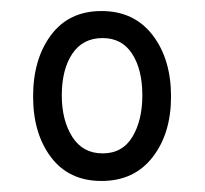

<svg xmlns="http://www.w3.org/2000/svg" viewBox="-20 -755 371 348"><path d="M164 -427Q105 -427 72.5 -470Q40 -513 40 -580Q40 -648 72.5 -691.5Q105 -735 164 -735Q223 -735 256.5 -691.5Q290 -648 290 -580Q290 -513 256.5 -470Q223 -427 164 -427ZM166 -477Q202 -477 220 -507Q238 -537 238 -582Q238 -629 219.5 -657.5Q201 -686 166 -686Q130 -686 111 -657.5Q92 -629 92 -582Q92 -537 111 -507Q130 -477 166 -477Z"/></svg>

Font: Noto Serif Myanmar ExtraCondensed ExtraBold
Style: Regular
Weight: 800
Width: 2
Designer: Ben Mitchell and the Monotype Design Team
Foundry: Monotype Imaging Inc.
Version: Version 2.106; ttfautohint (v1.8.4.7-5d5b)